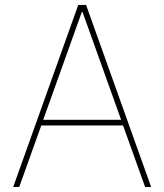

<svg xmlns="http://www.w3.org/2000/svg" viewBox="-20 -747 656 767"><path d="M32.7 0ZM583.8 0H559.7L471.6 -245.7H144.9L56.8 0H32.7L292.6 -727.3H323.9ZM463.8 -268.5 309.7 -698.9H306.8L152.7 -268.5Z"/></svg>

Font: Linik Sans Thin
Style: Regular
Weight: 100
Designer: Fonts by Rasmus Andersson / Changes by Cristiano Sobral with parts from Marc Monis
Foundry: rsms
Version: Version 3.020; ttfautohint (v1.6)